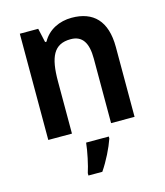

<svg xmlns="http://www.w3.org/2000/svg" viewBox="-115 -640 813 948"><g transform="rotate(-15 292.0 -166.0)"><path d="M340 -553C278 -553 220 -526 190 -471H183L167 -543H73V0H194V-266C194 -391 221 -452 308 -452C368 -452 394 -410 394 -330V0H514V-357C514 -491 450 -553 340 -553ZM366 71V61H250C246 103 231 173 219 209V221H290C322 174 351 115 366 71Z"/></g></svg>

Font: Noto Sans Devanagari UI SemiCondensed SemiBold
Style: Regular
Weight: 600
Width: 4
Designer: Jelle Bosma - Monotype Design Team
Foundry: Monotype Imaging Inc.
Version: Version 2.004